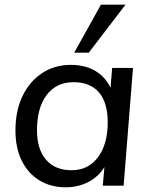

<svg xmlns="http://www.w3.org/2000/svg" viewBox="-20 -793 644 820"><path d="M261 7Q197 7 148.5 -22.5Q100 -52 73 -106.5Q46 -161 46 -236Q46 -320 76 -382.5Q106 -445 159.5 -480.5Q213 -516 283 -516Q351 -516 397.5 -483.5Q444 -451 462 -392L449 -380L459 -503H548L508 0H419L430 -126L440 -110Q427 -73 400 -46.5Q373 -20 337 -6.5Q301 7 261 7ZM286 -66Q357 -66 398.5 -121.5Q440 -177 440 -271Q440 -355 402.5 -398.5Q365 -442 294 -442Q221 -442 179.5 -387.5Q138 -333 138 -236Q138 -156 176.5 -111Q215 -66 286 -66ZM359 -568H297L411 -773H516Z"/></svg>

Font: Muli Medium
Style: Italic
Weight: 500
Italic angle: -4.541°
Designer: Vernon Adams
Foundry: Vernon Adams
Version: Version 2.100; ttfautohint (v1.8.1.43-b0c9)